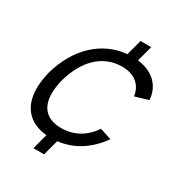

<svg xmlns="http://www.w3.org/2000/svg" viewBox="-178 -836 912 983"><g transform="rotate(30 278.5 -345.0)"><path d="M165.1 29.5H228.1L252.7 -62.5C344.4 -72.5 423.8 -122.5 483.6 -207.5L415.5 -229.5C371.1 -164.5 309.5 -130.5 236.5 -130.5C147.9 -130.5 106.1 -180.1 106.1 -261.2C106.1 -286.3 110.1 -314.4 117.9 -345C153.2 -471 231.9 -559.5 351.4 -559.5C421.9 -559.5 470.4 -522 478.6 -457.5L556.7 -480.5C551.5 -563.5 493.3 -617 404.1 -627.5L428.9 -720H365.9L341.3 -628C193.8 -615 84.7 -504.5 39.9 -345C30.9 -309.4 26.3 -276.1 26.3 -245.6C26.3 -141.7 79.6 -71.6 189.5 -61.5Z"/></g></svg>

Font: Manrope
Style: RegularItalic
Weight: 400
Italic angle: -15°
Designer: Mikhail Sharanda
Foundry: Mikhail Sharanda
Version: Version 4.502;hotconv 1.0.109;makeotfexe 2.5.65596